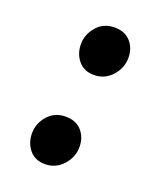

<svg xmlns="http://www.w3.org/2000/svg" viewBox="-109 -610 585 695"><g transform="rotate(20 183.5 -262.5)"><path d="M63.5 -75.7Q63.5 -113.3 89.6 -143.6Q115.7 -173.8 158.7 -173.8Q198.2 -173.8 220.2 -148.9Q242.2 -124 242.2 -87.9Q242.2 -47.4 214.1 -16.8Q186 13.7 146 13.7Q106.4 13.7 85 -12.7Q63.5 -39.1 63.5 -75.7ZM119.6 -439.5Q119.6 -477.1 145.8 -507.3Q171.9 -537.6 214.8 -537.6Q254.4 -537.6 276.4 -512.7Q298.3 -487.8 298.3 -451.7Q298.3 -411.1 270.3 -380.6Q242.2 -350.1 202.1 -350.1Q162.6 -350.1 141.1 -376.5Q119.6 -402.8 119.6 -439.5Z"/></g></svg>

Font: Gelasio
Style: Italic
Weight: 400
Italic angle: -8.5°
Designer: Eben Sorkin
Foundry: Eben Sorkin
Version: Version 1.008